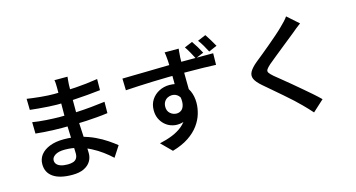

<svg xmlns="http://www.w3.org/2000/svg" viewBox="-93 -1241 3186 1720"><g transform="rotate(-15 1500.0 -381.0)"><path d="M590 -804Q589 -790 587 -772.5Q585 -755 584 -735Q584 -716 583 -683.5Q582 -651 582 -612Q582 -573 582 -534Q582 -495 582 -463Q582 -419 584 -366.5Q586 -314 589.5 -261.5Q593 -209 595 -164.5Q597 -120 597 -91Q597 -51 576.5 -17.5Q556 16 514 36.5Q472 57 406 57Q290 57 229.5 15Q169 -27 169 -104Q169 -154 198 -191Q227 -228 281.5 -249.5Q336 -271 411 -271Q492 -271 563 -253.5Q634 -236 693 -208Q752 -180 797.5 -149Q843 -118 874 -93L809 7Q774 -26 729.5 -59Q685 -92 632.5 -119Q580 -146 521 -162.5Q462 -179 396 -179Q338 -179 307 -159Q276 -139 276 -111Q276 -91 288.5 -76Q301 -61 326.5 -52.5Q352 -44 390 -44Q418 -44 439 -50.5Q460 -57 472 -74Q484 -91 484 -121Q484 -145 482 -187.5Q480 -230 478.5 -280.5Q477 -331 475 -379.5Q473 -428 473 -463Q473 -498 473.5 -537Q474 -576 474 -613.5Q474 -651 474 -683.5Q474 -716 474 -738Q474 -752 473 -772Q472 -792 469 -804ZM185 -707Q211 -703 244 -699Q277 -695 312 -691.5Q347 -688 378.5 -686.5Q410 -685 434 -685Q534 -685 634.5 -691.5Q735 -698 841 -715L840 -612Q788 -606 721.5 -600Q655 -594 581.5 -590Q508 -586 435 -586Q403 -586 357 -589Q311 -592 265 -596Q219 -600 187 -604ZM179 -492Q204 -488 237 -484Q270 -480 305 -478Q340 -476 371 -474.5Q402 -473 423 -473Q510 -473 583.5 -476.5Q657 -480 723.5 -486.5Q790 -493 852 -501L851 -396Q800 -389 751 -385Q702 -381 652 -378Q602 -375 545.5 -374Q489 -373 422 -373Q392 -373 348 -374.5Q304 -376 259.5 -379Q215 -382 181 -386Z M1617 -789Q1616 -782 1614.5 -765.5Q1613 -749 1612 -733Q1611 -717 1610 -709Q1609 -690 1609 -656.5Q1609 -623 1609 -582.5Q1609 -542 1609.5 -500.5Q1610 -459 1610.5 -423Q1611 -387 1611 -363L1500 -404Q1500 -422 1500 -452.5Q1500 -483 1500 -520.5Q1500 -558 1499.5 -595Q1499 -632 1498 -662Q1497 -692 1496 -709Q1494 -736 1491.5 -758Q1489 -780 1487 -789ZM1061 -660Q1105 -661 1160 -662Q1215 -663 1275 -664Q1335 -665 1394.5 -666.5Q1454 -668 1507 -668.5Q1560 -669 1600 -669Q1640 -669 1685 -669Q1730 -669 1772.5 -669Q1815 -669 1849.5 -669Q1884 -669 1905 -669L1903 -562Q1858 -564 1782.5 -566Q1707 -568 1597 -568Q1530 -568 1460 -567Q1390 -566 1320.5 -563.5Q1251 -561 1186 -558Q1121 -555 1064 -551ZM1598 -366Q1598 -288 1578.5 -237Q1559 -186 1521 -160Q1483 -134 1429 -134Q1399 -134 1369 -145Q1339 -156 1314 -179Q1289 -202 1273.5 -235.5Q1258 -269 1258 -313Q1258 -368 1284.5 -409Q1311 -450 1355.5 -473Q1400 -496 1452 -496Q1516 -496 1559 -467.5Q1602 -439 1624 -390Q1646 -341 1646 -280Q1646 -231 1630.5 -178Q1615 -125 1578.5 -75Q1542 -25 1481.5 15.5Q1421 56 1331 82L1236 -13Q1301 -27 1355.5 -49Q1410 -71 1450.5 -104.5Q1491 -138 1513 -185Q1535 -232 1535 -297Q1535 -351 1510.5 -376.5Q1486 -402 1450 -402Q1429 -402 1409.5 -392Q1390 -382 1378 -362.5Q1366 -343 1366 -315Q1366 -277 1391.5 -254.5Q1417 -232 1450 -232Q1476 -232 1496 -248Q1516 -264 1522.5 -299.5Q1529 -335 1516 -392ZM1748 -816Q1767 -789 1786.5 -756.5Q1806 -724 1820 -697L1743 -665Q1728 -695 1710.5 -726Q1693 -757 1674 -785ZM1879 -844Q1897 -817 1916.5 -785.5Q1936 -754 1951 -726L1875 -693Q1859 -724 1841 -755Q1823 -786 1803 -812Z M2726 -726Q2704 -710 2681.5 -692Q2659 -674 2643 -660Q2618 -640 2583 -612Q2548 -584 2509.5 -553Q2471 -522 2435 -493Q2399 -464 2373 -442Q2346 -418 2337 -403Q2328 -388 2337.5 -373Q2347 -358 2376 -333Q2400 -313 2435 -285Q2470 -257 2510.5 -223Q2551 -189 2593 -153.5Q2635 -118 2674.5 -83.5Q2714 -49 2745 -18L2641 77Q2602 33 2559 -10Q2535 -35 2498 -69Q2461 -103 2417.5 -140.5Q2374 -178 2331.5 -214.5Q2289 -251 2255 -280Q2206 -322 2191.5 -355Q2177 -388 2195.5 -421.5Q2214 -455 2263 -495Q2292 -518 2330.5 -549.5Q2369 -581 2410 -615.5Q2451 -650 2487.5 -682Q2524 -714 2549 -739Q2569 -758 2589.5 -780Q2610 -802 2621 -819Z"/></g></svg>

Font: Noto Sans JP SemiBold
Style: Regular
Weight: 600
Designer: Ryoko NISHIZUKA  (kana, bopomofo & ideographs); Paul D. Hunt (Latin, Greek & Cyrillic); Sandoll Communications , Soo-you
Foundry: Adobe
Version: Version 2.004-H2;hotconv 1.0.118;makeotfexe 2.5.65603